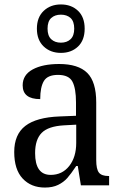

<svg xmlns="http://www.w3.org/2000/svg" viewBox="-20 -834 549 864"><path d="M44 -150Q44 -229 94 -267.5Q144 -306 248 -310L322 -313V-373Q322 -436 306 -466.5Q290 -497 241 -497Q194 -497 177.5 -469.5Q161 -442 161 -388Q82 -388 82 -450Q82 -497 127 -521.5Q172 -546 246 -546Q332 -546 372.5 -506Q413 -466 413 -373V-114Q413 -73 425 -57.5Q437 -42 468 -42H471V0H344L330 -87H323Q299 -51 282.5 -32.5Q266 -14 241.5 -2Q217 10 182 10Q120 10 82 -30.5Q44 -71 44 -150ZM323 -191V-273L268 -270Q197 -266 167.5 -236Q138 -206 138 -145Q138 -47 208 -47Q260 -47 291.5 -87Q323 -127 323 -191ZM146 -705Q146 -756 176.5 -785Q207 -814 254 -814Q301 -814 331 -785.5Q361 -757 361 -705Q361 -653 331 -624.5Q301 -596 254 -596Q207 -596 176.5 -625Q146 -654 146 -705ZM314 -705Q314 -738 297.5 -753Q281 -768 254 -768Q227 -768 210.5 -753Q194 -738 194 -705Q194 -673 210.5 -657.5Q227 -642 254 -642Q281 -642 297.5 -657.5Q314 -673 314 -705Z"/></svg>

Font: Noto Serif Narrow
Style: Regular
Weight: 400
Width: 4
Designer: Monotype Design Team
Foundry: Monotype Imaging Inc.
Version: Version 1.001